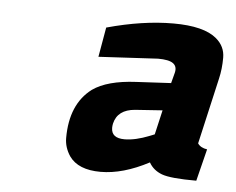

<svg xmlns="http://www.w3.org/2000/svg" viewBox="-35 -699 499 406"><g transform="rotate(5 214.5 -495.5)"><path d="M294 -362Q239 -333 191.5 -333Q144 -333 125 -360Q113 -378 113 -398Q113 -470 158 -504Q189 -526 250 -529L324 -533L330 -556Q333 -569 324 -575.5Q315 -582 292 -582L166 -575L177 -638Q253 -659 318 -659Q383 -659 410 -636Q429 -620 429 -596Q429 -572 424 -551L392 -411Q398 -402 412 -400L395 -332Q340 -332 321.5 -339Q303 -346 294 -362ZM208 -428Q208 -406 236 -406Q259 -406 289 -418L299 -422L311 -474L253 -470Q216 -467 209 -437Q208 -432 208 -428Z"/></g></svg>

Font: Titillium Web SemiBold
Style: Italic
Weight: 600
Italic angle: -13°
Version: Version 1.002;PS 57.000;hotconv 1.0.70;makeotf.lib2.5.55311